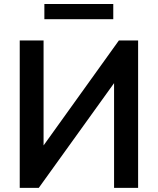

<svg xmlns="http://www.w3.org/2000/svg" viewBox="-20 -916 769 936"><path d="M76.2 0V-718.8H192.4V-207L559.6 -718.8H653.3V0H536.1V-510.7L168.9 0ZM196.3 -822.3V-896.5H532.2V-822.3Z"/></svg>

Font: Min Sans SemiBold
Style: Regular
Weight: 600
Designer: Jinseong-Kim, NotoSansCJK, Nunito
Foundry: Jinseong-Kim
Version: Version 1.400;Glyphs 3.1.2 (3151)